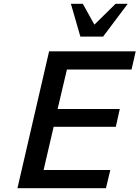

<svg xmlns="http://www.w3.org/2000/svg" viewBox="-20 -993 736 1013"><path d="M654 -973H590L478 -863L417 -973H354L404 -800H524ZM539 0 562 -96H210L263 -324H591L612 -418H284L333 -626H674L696 -722H239L72 0Z"/></svg>

Font: Perun Medium Italic
Style: Regular
Weight: 500
Italic angle: -12°
Foundry: Copyright (c) Stefan Peev, Context Ltd, 2016
Version: Version 1.026